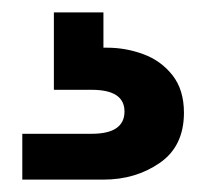

<svg xmlns="http://www.w3.org/2000/svg" viewBox="-20 -27 333 310"><path d="M16 263V189H128Q181 189 181 153Q181 118 128 118H67V-7H147V50Q150 50 153 50Q183 50 211.5 60.5Q240 71 258.5 94.5Q277 118 277 155Q277 209 238 236Q199 263 147 263Z"/></svg>

Font: Firefly Display
Style: Bold
Weight: 700
Designer: Colophon Foundry, Jonny Pinhorn
Foundry: Colophon Foundry
Version: Version 1.200; ttfautohint (v1.8.3)